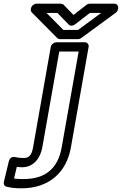

<svg xmlns="http://www.w3.org/2000/svg" viewBox="-25 -782 660 1040"><path d="M95 124C161 124 195 68 204 17L296 -503H401L309 17C289 128 224 188 101 188C80 188 65 187 51 185L66 122C77 123 84 124 95 124ZM104 74C86 74 71 72 58 69C33 63 25 84 23 91L-4 203C-7 214 -2 226 10 229C37 236 60 238 92 238C239 238 335 153 359 17L455 -528C457 -539 450 -553 435 -553H280C269 -553 253 -543 250 -528L154 17C147 58 132 74 104 74ZM380 -649 462 -712H523L398 -620H318L227 -712H286L347 -649C355 -640 371 -642 380 -649ZM373 -701 320 -756C316 -760 310 -762 304 -762H172C161 -762 146 -752 143 -737L142 -733C141 -726 143 -719 148 -714L285 -576C289 -572 294 -570 300 -570H398C404 -570 410 -572 415 -576L602 -713C608 -717 613 -725 614 -732L615 -737C617 -748 610 -762 595 -762H462C456 -762 449 -760 444 -756Z"/></svg>

Font: Asimov
Style: WidOuIt
Weight: 500
Designer: Google
Version: Version 2.000980; 2014